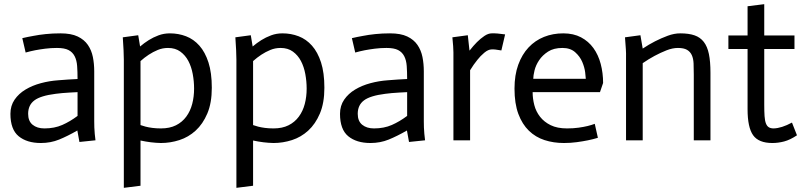

<svg xmlns="http://www.w3.org/2000/svg" viewBox="-20 -673 3861 921"><path d="M352 -231Q332 -230 314 -229Q296 -228 278.5 -226.5Q261 -225 247 -223Q175 -214 145 -191.5Q115 -169 115 -127Q115 -92 136.5 -74.5Q158 -57 193 -57Q241 -57 278.5 -73.5Q316 -90 352 -117ZM351 -47Q304 -20 263.5 -3.5Q223 13 176 13Q109 13 69.5 -19.5Q30 -52 30 -127Q30 -166 50 -195Q70 -224 102.5 -243.5Q135 -263 176 -274Q217 -285 260 -288Q278 -290 307 -291.5Q336 -293 352 -294Q352 -329 350 -356.5Q348 -384 338 -403.5Q328 -423 308.5 -433Q289 -443 253 -443Q224 -443 197 -439.5Q170 -436 149 -432Q124 -427 103 -421L87 -490Q112 -496 141 -501Q166 -506 199 -509.5Q232 -513 270 -513Q321 -513 352.5 -498Q384 -483 401.5 -457.5Q419 -432 425.5 -399.5Q432 -367 432 -331V-91Q432 -77 432.5 -61.5Q433 -46 434.5 -31Q436 -16 438 0L361 8Z M574 -387Q574 -423 569 -494L643 -504L652 -450Q672 -467 693.5 -480.5Q715 -494 740.5 -503.5Q766 -513 795 -513Q836 -513 872.5 -499Q909 -485 936.5 -454Q964 -423 980 -373.5Q996 -324 996 -252Q996 -179 974.5 -128.5Q953 -78 918.5 -46.5Q884 -15 840.5 -1Q797 13 752 13Q704 12 654 1V218L574 228ZM752 -57Q794 -57 824 -72Q854 -87 873.5 -113.5Q893 -140 902 -174.5Q911 -209 911 -248Q911 -283 904.5 -318Q898 -353 883.5 -380.5Q869 -408 845 -425.5Q821 -443 786 -443Q760 -443 737 -433.5Q714 -424 693.5 -410.5Q673 -397 654 -380V-73Q665 -69 678.5 -65.5Q692 -62 710.5 -59.5Q729 -57 752 -57Z M1114 -387Q1114 -423 1109 -494L1183 -504L1192 -450Q1212 -467 1233.5 -480.5Q1255 -494 1280.5 -503.5Q1306 -513 1335 -513Q1376 -513 1412.5 -499Q1449 -485 1476.5 -454Q1504 -423 1520 -373.5Q1536 -324 1536 -252Q1536 -179 1514.5 -128.5Q1493 -78 1458.5 -46.5Q1424 -15 1380.5 -1Q1337 13 1292 13Q1244 12 1194 1V218L1114 228ZM1292 -57Q1334 -57 1364 -72Q1394 -87 1413.5 -113.5Q1433 -140 1442 -174.5Q1451 -209 1451 -248Q1451 -283 1444.5 -318Q1438 -353 1423.5 -380.5Q1409 -408 1385 -425.5Q1361 -443 1326 -443Q1300 -443 1277 -433.5Q1254 -424 1233.5 -410.5Q1213 -397 1194 -380V-73Q1205 -69 1218.5 -65.5Q1232 -62 1250.5 -59.5Q1269 -57 1292 -57Z M1933 -231Q1913 -230 1895 -229Q1877 -228 1859.5 -226.5Q1842 -225 1828 -223Q1756 -214 1726 -191.5Q1696 -169 1696 -127Q1696 -92 1717.5 -74.5Q1739 -57 1774 -57Q1822 -57 1859.5 -73.5Q1897 -90 1933 -117ZM1932 -47Q1885 -20 1844.5 -3.5Q1804 13 1757 13Q1690 13 1650.5 -19.5Q1611 -52 1611 -127Q1611 -166 1631 -195Q1651 -224 1683.5 -243.5Q1716 -263 1757 -274Q1798 -285 1841 -288Q1859 -290 1888 -291.5Q1917 -293 1933 -294Q1933 -329 1931 -356.5Q1929 -384 1919 -403.5Q1909 -423 1889.5 -433Q1870 -443 1834 -443Q1805 -443 1778 -439.5Q1751 -436 1730 -432Q1705 -427 1684 -421L1668 -490Q1693 -496 1722 -501Q1747 -506 1780 -509.5Q1813 -513 1851 -513Q1902 -513 1933.5 -498Q1965 -483 1982.5 -457.5Q2000 -432 2006.5 -399.5Q2013 -367 2013 -331V-91Q2013 -77 2013.5 -61.5Q2014 -46 2015.5 -31Q2017 -16 2019 0L1942 8Z M2155 -422Q2155 -445 2150 -494L2224 -504L2232 -431H2233Q2251 -454 2268 -471Q2285 -488 2303.5 -500.5Q2322 -513 2339 -513Q2362 -514 2403 -508L2385 -431Q2352 -437 2339 -436Q2322 -436 2303 -420Q2284 -404 2270 -386Q2252 -364 2235 -336V0H2155Z M2848 -12Q2825 -5 2800.5 0Q2776 5 2746.5 9Q2717 13 2685 13Q2635 13 2592 -1Q2549 -15 2517 -46Q2485 -77 2466.5 -126.5Q2448 -176 2448 -248Q2448 -313 2466 -362.5Q2484 -412 2515.5 -445.5Q2547 -479 2589.5 -496Q2632 -513 2682 -513Q2731 -513 2767 -494Q2803 -475 2826.5 -442.5Q2850 -410 2861.5 -366.5Q2873 -323 2873 -275L2858 -231H2535Q2535 -200 2543 -169Q2551 -138 2570.5 -113Q2590 -88 2621.5 -72.5Q2653 -57 2700 -57Q2730 -57 2755 -60.5Q2780 -64 2798.5 -68.5Q2817 -73 2833 -79ZM2790 -295Q2790 -302 2787 -326Q2784 -350 2773 -376Q2762 -402 2739 -422.5Q2716 -443 2678 -443Q2636 -443 2609 -425.5Q2582 -408 2566 -384Q2550 -360 2544 -335Q2538 -310 2538 -295Z M2983 -403Q2984 -424 2978 -494L3052 -504L3063 -440Q3093 -460 3122.5 -475Q3152 -490 3183 -501.5Q3214 -513 3243 -513Q3284 -513 3311.5 -503.5Q3339 -494 3356 -472Q3373 -450 3380.5 -414Q3388 -378 3388 -324V0H3308V-315Q3308 -345 3307 -368.5Q3306 -392 3298.5 -408.5Q3291 -425 3275.5 -434Q3260 -443 3232 -443Q3206 -443 3177 -431.5Q3148 -420 3120 -405Q3092 -390 3063 -370V0H2983Z M3646 -653V-503H3791V-438H3646V-171Q3646 -138 3647.5 -116Q3649 -94 3654 -81Q3659 -68 3668 -62.5Q3677 -57 3691 -57Q3729 -58 3779 -85L3803 -24Q3770 -2 3741.5 5.5Q3713 13 3685 13Q3619 13 3592.5 -24.5Q3566 -62 3566 -149V-438H3474V-503H3566V-643Z"/></svg>

Font: Actor
Style: Regular
Weight: 400
Designer: Thomas Junold
Foundry: Thomas Junold
Version: Version 1.001